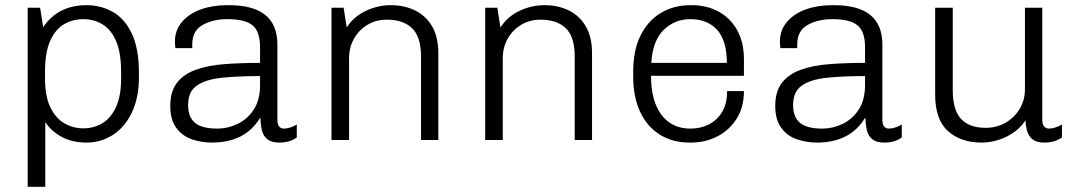

<svg xmlns="http://www.w3.org/2000/svg" viewBox="-20 -541 4170 742"><path d="M87 181V-511H135L147 -436Q175 -478 217 -499.5Q259 -521 314 -521Q370 -521 416 -495Q462 -469 489.5 -411Q517 -353 517 -258V-245Q517 -163 489.5 -106Q462 -49 416 -19.5Q370 10 314 10Q260 10 219.5 -11.5Q179 -33 155 -69V181ZM302 -45Q343 -45 376 -65Q409 -85 428.5 -128Q448 -171 448 -236V-262Q448 -338 428.5 -382.5Q409 -427 376 -447Q343 -467 302 -467Q262 -467 228.5 -448Q195 -429 174.5 -384.5Q154 -340 154 -263V-236Q154 -170 174 -127.5Q194 -85 228 -65Q262 -45 302 -45Z M800 10Q759 10 722 -2.5Q685 -15 661.5 -46.5Q638 -78 638 -132Q638 -187 663.5 -220.5Q689 -254 735.5 -271Q782 -288 845.5 -293Q909 -298 985 -298V-358Q985 -420 955.5 -443.5Q926 -467 859 -467Q803 -467 763 -444.5Q723 -422 723 -370V-355H658Q657 -361 656.5 -367Q656 -373 656 -380Q656 -424 683 -456Q710 -488 755.5 -504.5Q801 -521 858 -521H865Q959 -521 1005.5 -483Q1052 -445 1052 -369V-78Q1052 -60 1059 -52Q1066 -44 1077 -44Q1088 -44 1102.5 -48.5Q1117 -53 1127 -60V-10Q1114 0 1097 5Q1080 10 1059 10Q1029 10 1013 -3Q997 -16 992 -38Q987 -60 986 -87Q956 -37 909 -13.5Q862 10 800 10ZM820 -44Q860 -44 898 -62Q936 -80 960.5 -117.5Q985 -155 985 -212V-247Q900 -247 837.5 -240.5Q775 -234 741 -210.5Q707 -187 707 -135Q707 -88 734 -66Q761 -44 820 -44Z M1261 0V-511H1308L1320 -435Q1347 -477 1393.5 -499Q1440 -521 1490 -521Q1543 -521 1584.5 -500.5Q1626 -480 1650 -439Q1674 -398 1674 -334V0H1607V-323Q1607 -399 1572.5 -432Q1538 -465 1475 -465Q1433 -465 1400 -445Q1367 -425 1348 -391.5Q1329 -358 1329 -315V0Z M1855 0V-511H1902L1914 -435Q1941 -477 1987.5 -499Q2034 -521 2084 -521Q2137 -521 2178.5 -500.5Q2220 -480 2244 -439Q2268 -398 2268 -334V0H2201V-323Q2201 -399 2166.5 -432Q2132 -465 2069 -465Q2027 -465 1994 -445Q1961 -425 1942 -391.5Q1923 -358 1923 -315V0Z M2644 10Q2580 10 2531 -20Q2482 -50 2454.5 -107.5Q2427 -165 2427 -247V-264Q2427 -347 2455.5 -404Q2484 -461 2534 -491Q2584 -521 2648 -521H2654Q2711 -521 2756.5 -496.5Q2802 -472 2828.5 -425Q2855 -378 2855 -312V-248H2496Q2496 -182 2514.5 -136.5Q2533 -91 2567 -67.5Q2601 -44 2649 -44Q2687 -44 2719 -60Q2751 -76 2770.5 -108Q2790 -140 2790 -189H2855Q2855 -127 2827 -82.5Q2799 -38 2752.5 -14Q2706 10 2650 10ZM2497 -298H2789Q2789 -384 2751.5 -425.5Q2714 -467 2648 -467Q2587 -467 2544.5 -425Q2502 -383 2497 -298Z M3138 10Q3097 10 3060 -2.5Q3023 -15 2999.5 -46.5Q2976 -78 2976 -132Q2976 -187 3001.5 -220.5Q3027 -254 3073.5 -271Q3120 -288 3183.5 -293Q3247 -298 3323 -298V-358Q3323 -420 3293.5 -443.5Q3264 -467 3197 -467Q3141 -467 3101 -444.5Q3061 -422 3061 -370V-355H2996Q2995 -361 2994.5 -367Q2994 -373 2994 -380Q2994 -424 3021 -456Q3048 -488 3093.5 -504.5Q3139 -521 3196 -521H3203Q3297 -521 3343.5 -483Q3390 -445 3390 -369V-78Q3390 -60 3397 -52Q3404 -44 3415 -44Q3426 -44 3440.5 -48.5Q3455 -53 3465 -60V-10Q3452 0 3435 5Q3418 10 3397 10Q3367 10 3351 -3Q3335 -16 3330 -38Q3325 -60 3324 -87Q3294 -37 3247 -13.5Q3200 10 3138 10ZM3158 -44Q3198 -44 3236 -62Q3274 -80 3298.5 -117.5Q3323 -155 3323 -212V-247Q3238 -247 3175.5 -240.5Q3113 -234 3079 -210.5Q3045 -187 3045 -135Q3045 -88 3072 -66Q3099 -44 3158 -44Z M3773 10Q3694 10 3644 -34Q3594 -78 3594 -175V-511H3662V-193Q3662 -115 3694.5 -81Q3727 -47 3789 -47Q3831 -47 3865.5 -66.5Q3900 -86 3920.5 -120Q3941 -154 3941 -196V-511H4008V-78Q4008 -60 4015.5 -52Q4023 -44 4034 -44Q4045 -44 4059 -48.5Q4073 -53 4084 -60V-10Q4071 0 4053.5 5Q4036 10 4016 10Q3986 10 3970.5 -2.5Q3955 -15 3949.5 -34.5Q3944 -54 3943 -76Q3917 -36 3870 -13Q3823 10 3773 10Z"/></svg>

Font: Chivo ExtraLight
Style: Regular
Weight: 250
Designer: Hector Gatti
Foundry: Omnibus-Type
Version: Version 2.002